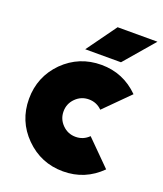

<svg xmlns="http://www.w3.org/2000/svg" viewBox="-133 -789 754 888"><g transform="rotate(20 244.0 -344.5)"><path d="M186 -554H362L488 -701H292ZM282 -512Q173 -512 96 -436Q20 -359 20 -250Q20 -141 96 -65Q173 12 282 12Q390 12 467 -65L347 -185Q320 -158 282 -158Q244 -158 217 -185Q190 -212 190 -250Q190 -288 217 -315Q244 -342 282 -342Q320 -342 347 -315L467 -435Q390 -512 282 -512Z"/></g></svg>

Font: Unageo
Style: Black
Weight: 900
Designer: Richard Sepsi
Foundry: Richard Sepsi
Version: Version 2.000